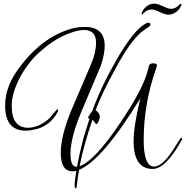

<svg xmlns="http://www.w3.org/2000/svg" viewBox="-20 -890 1016 1049"><path d="M393 139Q388 139 388 121Q388 116 388 111Q388 106 389 100Q391 86 393 71Q395 56 397 43Q387 46 377 46Q312 46 312 -54Q312 -99 326.5 -159Q341 -219 372 -293L477 -538Q492 -573 498.5 -603Q505 -633 505 -656Q505 -726 439 -726Q413 -726 382 -716Q294 -689 216 -622Q177 -591 147 -554Q117 -517 94 -476Q69 -430 56.5 -389Q44 -348 44 -312Q44 -192 134 -192Q157 -192 187 -203Q204 -210 220.5 -220.5Q237 -231 253 -247Q261 -258 269.5 -267.5Q278 -277 287 -287Q297 -299 297 -290V-286Q297 -282 294 -276Q256 -208 185 -186Q168 -182 152 -179Q136 -176 121 -176Q8 -176 8 -313Q8 -406 68 -496Q203 -691 381 -736Q398 -740 413.5 -741.5Q429 -743 443 -743Q552 -743 552 -639Q552 -617 546.5 -589Q541 -561 530 -529L426 -283Q394 -207 379.5 -149Q365 -91 365 -52Q365 21 397 21H401Q407 -14 416 -53Q425 -92 435 -132Q442 -156 451 -184.5Q460 -213 470 -244Q464 -244 462 -243L461 -244Q459 -251 483 -281Q509 -352 542.5 -422.5Q576 -493 617 -564Q712 -729 779 -763Q784 -766 789 -766Q802 -766 802 -756Q802 -751 796 -746L755 -717Q724 -692 687.5 -641Q651 -590 610 -513Q540 -387 502 -288Q520 -277 525 -258Q527 -248 520.5 -231Q514 -214 505 -211Q495 -227 485 -236Q462 -168 444 -104.5Q426 -41 415 18Q495 -9 633 -213Q764 -406 788 -508Q795 -533 795 -533Q799 -544 817 -544Q838 -544 838 -532Q838 -531 830 -507Q797 -412 781 -316.5Q765 -221 765 -126Q765 20 822 20Q858 20 904 -40Q911 -49 926 -71.5Q941 -94 963 -130Q968 -137 972 -137Q978 -137 974 -127Q886 33 814 33Q710 33 710 -118Q710 -162 719.5 -221Q729 -280 747 -353Q539 -14 412 38Q405 76 400 120Q399 139 393 139ZM900 -810Q885 -810 869 -817Q853 -824 837.5 -831Q822 -838 809 -838Q791 -838 777.5 -829Q764 -820 759 -811Q751 -811 753 -816Q761 -840 780.5 -855Q800 -870 822 -870Q838 -870 854 -863Q870 -856 885.5 -849Q901 -842 914 -842Q931 -842 945.5 -851.5Q960 -861 963 -869Q972 -869 972 -865Q963 -840 943 -825Q923 -810 900 -810Z"/></svg>

Font: Lavishly Yours
Style: Regular
Weight: 400
Designer: Robert E. Leuschke
Foundry: Robert E. Leuschke
Version: Version 1.010; ttfautohint (v1.8.3)